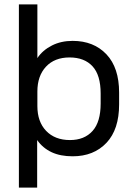

<svg xmlns="http://www.w3.org/2000/svg" viewBox="-20 -710 620 883"><path d="M66.9 -689.9H151.9V-442.9Q175.8 -479 219.2 -501Q260.7 -522 314 -522Q411.1 -522 469.7 -460Q527.8 -398.4 527.8 -284.2V-230Q527.8 -114.7 469.7 -53.2Q411.1 8.8 314 8.8Q257.8 8.8 217.8 -9.8Q176.3 -29.3 150.9 -65.9V152.8H66.9ZM405.8 -107.9Q442.9 -149.4 442.9 -233.9V-279.8Q442.9 -364.3 405.8 -404.8Q368.2 -445.8 299.8 -445.8Q231 -445.8 191.4 -403.3Q151.9 -360.8 151.9 -289.1V-222.2Q151.9 -150.4 191.9 -108.4Q232.4 -65.9 301.8 -65.9Q368.2 -65.9 405.8 -107.9Z"/></svg>

Font: D-DIN Exp
Style: Regular
Weight: 400
Width: 7
Designer: Charles Nix
Foundry: Datto Inc.
Version: Version 1.00